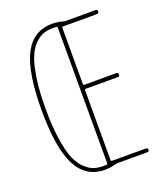

<svg xmlns="http://www.w3.org/2000/svg" viewBox="-139 -829 778 927"><g transform="rotate(-20 250.0 -365.0)"><path d="M240.2 -719.7Q212.9 -719.7 191.4 -713.4Q169.9 -707 146.5 -685.5Q123 -664.1 106.9 -626.5Q90.8 -588.9 80.6 -522.5Q70.3 -456.1 70.3 -365.2Q70.3 -274.4 80.6 -207.5Q90.8 -140.6 106.9 -103.5Q123 -66.4 146.5 -44.9Q169.9 -23.4 191.4 -16.6Q212.9 -9.8 240.2 -9.8Q242.2 -9.8 247.1 -10.3Q252 -10.7 254.9 -10.7Q259.8 -10.7 259.8 -15.6V-713.9Q259.8 -718.8 254.9 -718.8Q252 -718.8 247.1 -719.2Q242.2 -719.7 240.2 -719.7ZM240.2 9.8Q142.6 9.8 96.2 -80.6Q49.8 -170.9 49.8 -364.7Q49.8 -558.6 95.7 -649.4Q141.6 -740.2 240.2 -740.2Q268.6 -740.2 294.9 -732.4Q300.8 -730.5 304.7 -730.5H460Q469.7 -730.5 469.7 -720.2Q469.7 -710 460 -710H285.2Q280.3 -710 280.3 -705.1V-415Q280.3 -410.2 285.2 -410.2H450.2Q460 -410.2 460 -399.9Q460 -389.6 450.2 -389.6H285.2Q280.3 -389.6 280.3 -384.8V-25.4Q280.3 -20.5 285.2 -19.5H460Q469.7 -19.5 469.7 -9.8Q469.7 0 460 0H304.7Q300.8 0 294.9 2Q268.6 9.8 240.2 9.8Z"/></g></svg>

Font: Rounded Mgen+ 1mn thin
Style: Regular
Weight: 100
Designer: [Source Han Sans]
Ryoko NISHIZUKA  (kana & ideographs); Paul D. Hunt (Latin, Greek & Cyrillic); Wenlong ZHANG  (bopomofo
Version: Version 1.059.20150602